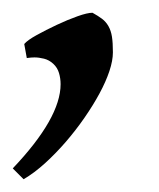

<svg xmlns="http://www.w3.org/2000/svg" viewBox="-29 -132 249 301"><path d="M148 -50Q148 -37 142.5 -20.5Q137 -4 127 14.5Q117 33 103.5 52.5Q90 72 74.5 90Q59 108 42 123.5Q25 139 8 149L-9 132Q66 53 66 0Q66 -9 63.5 -17.5Q61 -26 54.5 -32Q48 -38 40 -40Q32 -42 25 -42Q20 -42 13 -41L9 -63Q14 -69 28.5 -77Q43 -85 60 -93Q77 -101 92.5 -106.5Q108 -112 116 -112Q125 -107 131 -102.5Q137 -98 141 -91Q145 -84 146.5 -74.5Q148 -65 148 -50Z"/></svg>

Font: Oxford Ugaritic
Style: Regular
Weight: 400
Designer: Jacob Thomas
Foundry: Bengal Creative Media Limited
Version: Version 1.000